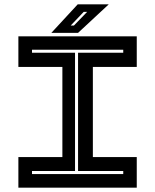

<svg xmlns="http://www.w3.org/2000/svg" viewBox="-20 -868 718 888"><path d="M65 0V-141.5H268.5V-558.5H65V-700H612.5V-558.5H409.5V-141.5H612.5V0ZM128 -63H550V-77H341V-624H550V-638H128V-624H327V-77H128ZM217.5 -716 339.5 -848H483L341 -716ZM307 -750H322L383 -813H367Z"/></svg>

Font: Tourney Expanded Regular
Style: Bold
Weight: 700
Width: 7
Designer: Tyler Finck
Foundry: Etcetera Type Co
Version: Version 1.010; ttfautohint (v1.8.3)